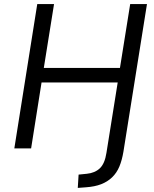

<svg xmlns="http://www.w3.org/2000/svg" viewBox="-20 -725 754 938"><path d="M360 193 364 128 404 124Q444 120 468 97Q492 74 500 22L555 -322H183L132 0H50L162 -705H244L194 -393H566L616 -705H698L583 16Q576 58 563 89Q550 120 527.5 141.5Q505 163 474 175Q443 187 400 190Z"/></svg>

Font: Nunito Sans 10pt SemiCondensed
Style: Italic
Weight: 400
Width: 4
Italic angle: -9°
Designer: Vernon Adams
Foundry: Vernon Adams
Version: Version 3.101;gftools[0.9.27]